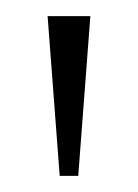

<svg xmlns="http://www.w3.org/2000/svg" viewBox="-20 -734 171 238"><path d="M54 -516 39 -714H92L77 -516Z"/></svg>

Font: Noto Serif ExtraCondensed ExtraLight
Style: Regular
Weight: 200
Width: 2
Designer: Monotype Design Team
Foundry: Monotype Imaging Inc.
Version: Version 2.015